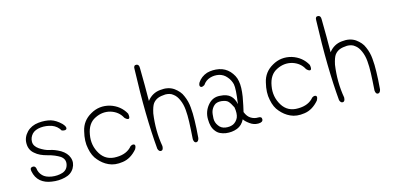

<svg xmlns="http://www.w3.org/2000/svg" viewBox="-68 -1127 3136 1531"><g transform="rotate(-15 1500.0 -362.0)"><path d="M390 -374Q367 -414 324 -430Q279 -445 234 -441Q186 -436 162 -411Q137 -383 137 -349Q136 -313 176 -285Q196 -272 216 -262.5Q236 -253 256 -249Q295 -242 343 -215Q390 -186 404 -145Q419 -102 395 -60Q370 -17 317 -5Q264 8 208 -1Q154 -8 118 -38Q82 -69 72 -122Q65 -152 88 -155Q110 -158 116 -136Q120 -98 146 -72Q169 -48 218 -40Q265 -33 307 -46Q348 -60 357 -103Q366 -145 329 -172Q310 -184 285.5 -194.5Q261 -205 229 -213Q198 -221 173.5 -232.5Q149 -244 130 -261Q91 -293 91 -346Q90 -397 129 -438Q167 -476 226 -482Q255 -485 280 -483Q305 -481 327 -475Q369 -462 409 -423Q435 -395 430 -380Q424 -363 390 -374Z M898 -343Q869 -399 804 -419Q740 -437 677 -405Q613 -374 598 -285Q582 -198 627 -125Q671 -54 759 -57Q843 -58 887 -111Q906 -124 920 -116Q932 -107 916 -78Q862 -15 795 -6Q728 4 680 -19Q656 -30 636.5 -45.5Q617 -61 601 -80Q567 -117 555 -181Q541 -243 561 -323Q579 -405 654 -447Q728 -490 813 -466Q896 -440 936 -367Q942 -334 932 -327Q920 -320 898 -343Z M1130 -317Q1110 -177 1133 -46Q1132 -13 1114 -12Q1096 -10 1088 -36Q1076 -169 1073 -334.5Q1070 -500 1077 -698Q1076 -729 1100 -727Q1122 -724 1121 -694Q1122 -619 1122.5 -551Q1123 -483 1122 -422Q1165 -477 1231 -483Q1297 -491 1343 -460Q1365 -444 1381 -425.5Q1397 -407 1406 -384Q1427 -337 1431 -286Q1436 -235 1434 -177Q1433 -149 1431.5 -113Q1430 -77 1426 -34Q1420 -6 1402 -6Q1384 -6 1381 -36Q1384 -80 1386 -115.5Q1388 -151 1389 -178Q1390 -205 1389.5 -230.5Q1389 -256 1387 -278Q1385 -301 1380 -321.5Q1375 -342 1367 -360Q1359 -379 1348.5 -393.5Q1338 -408 1324 -418Q1311 -429 1294.5 -433.5Q1278 -438 1261 -438Q1243 -437 1228 -434.5Q1213 -432 1200 -427Q1175 -417 1158 -395Q1142 -373 1130 -317Z M1550 -460Q1578 -502 1628 -519Q1676 -532 1728 -522Q1777 -512 1812 -475Q1829 -456 1840.5 -434.5Q1852 -413 1856 -388Q1861 -363 1860 -331.5Q1859 -300 1853 -261Q1846 -222 1839.5 -192Q1833 -162 1828 -141Q1844 -100 1872 -84Q1899 -68 1930 -69Q1959 -70 1958 -47Q1957 -22 1918 -22Q1881 -22 1850 -45Q1817 -69 1807 -87Q1784 -41 1743 -25Q1699 -8 1648 -15Q1623 -19 1602.5 -29Q1582 -39 1568 -58Q1539 -93 1539 -159Q1538 -223 1579 -272Q1619 -320 1679 -315Q1737 -312 1765 -285Q1792 -260 1801 -214Q1819 -337 1811 -375Q1802 -412 1777 -440Q1753 -469 1716 -478Q1678 -486 1642 -475Q1605 -464 1582 -430Q1558 -415 1548 -425Q1537 -436 1550 -460ZM1768 -196Q1749 -235 1733 -251Q1719 -266 1679 -271Q1639 -274 1619 -255Q1608 -245 1601.5 -234.5Q1595 -224 1591 -213Q1587 -201 1585.5 -186.5Q1584 -172 1583 -154Q1582 -120 1603 -92Q1622 -64 1658 -59Q1693 -54 1721 -66Q1749 -80 1764 -111Q1777 -143 1768 -196Z M2398 -343Q2369 -399 2304 -419Q2240 -437 2177 -405Q2113 -374 2098 -285Q2082 -198 2127 -125Q2171 -54 2259 -57Q2343 -58 2387 -111Q2406 -124 2420 -116Q2432 -107 2416 -78Q2362 -15 2295 -6Q2228 4 2180 -19Q2156 -30 2136.5 -45.5Q2117 -61 2101 -80Q2067 -117 2055 -181Q2041 -243 2061 -323Q2079 -405 2154 -447Q2228 -490 2313 -466Q2396 -440 2436 -367Q2442 -334 2432 -327Q2420 -320 2398 -343Z M2630 -317Q2610 -177 2633 -46Q2632 -13 2614 -12Q2596 -10 2588 -36Q2576 -169 2573 -334.5Q2570 -500 2577 -698Q2576 -729 2600 -727Q2622 -724 2621 -694Q2622 -619 2622.5 -551Q2623 -483 2622 -422Q2665 -477 2731 -483Q2797 -491 2843 -460Q2865 -444 2881 -425.5Q2897 -407 2906 -384Q2927 -337 2931 -286Q2936 -235 2934 -177Q2933 -149 2931.5 -113Q2930 -77 2926 -34Q2920 -6 2902 -6Q2884 -6 2881 -36Q2884 -80 2886 -115.5Q2888 -151 2889 -178Q2890 -205 2889.5 -230.5Q2889 -256 2887 -278Q2885 -301 2880 -321.5Q2875 -342 2867 -360Q2859 -379 2848.5 -393.5Q2838 -408 2824 -418Q2811 -429 2794.5 -433.5Q2778 -438 2761 -438Q2743 -437 2728 -434.5Q2713 -432 2700 -427Q2675 -417 2658 -395Q2642 -373 2630 -317Z"/></g></svg>

Font: Yomogi
Style: Regular
Weight: 400
Designer: satsuyako
Foundry: satsuyako
Version: Version 3.100